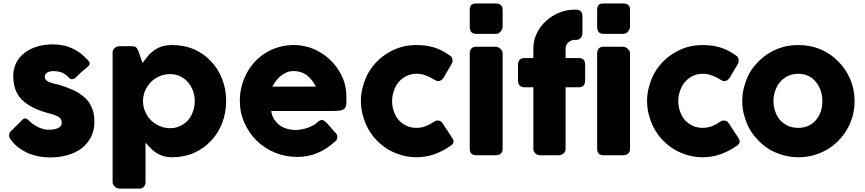

<svg xmlns="http://www.w3.org/2000/svg" viewBox="-20 -908 5058 1123"><path d="M155.3 -197.3Q168.9 -183.6 184.6 -174.8Q200.2 -165 214.8 -159.2Q228.5 -154.3 240.2 -151.4Q251 -149.4 254.9 -149.4Q264.6 -149.4 279.3 -149.4Q293.9 -150.4 307.6 -154.3Q321.3 -158.2 331.1 -166Q340.8 -174.8 340.8 -190.4Q340.8 -204.1 335 -212.9Q329.1 -220.7 319.3 -226.6Q308.6 -232.4 293 -237.3Q278.3 -241.2 258.8 -247.1Q199.2 -263.7 160.2 -286.1Q121.1 -308.6 97.7 -335.9Q75.2 -364.3 66.4 -396.5Q57.6 -427.7 57.6 -463.9Q57.6 -504.9 74.2 -539.1Q90.8 -573.2 121.1 -596.7Q151.4 -621.1 194.3 -634.8Q236.3 -648.4 288.1 -648.4Q320.3 -648.4 347.7 -642.6Q375 -637.7 400.4 -626Q424.8 -615.2 449.2 -597.7Q472.7 -579.1 496.1 -554.7Q504.9 -544.9 504.9 -536.1Q504.9 -527.3 493.2 -517.6Q473.6 -502 456.1 -486.3Q438.5 -470.7 419.9 -451.2Q413.1 -446.3 407.2 -445.3Q401.4 -444.3 396.5 -445.3Q390.6 -447.3 385.7 -450.2Q380.9 -454.1 377 -459Q359.4 -478.5 336.9 -485.4Q314.5 -492.2 294.9 -492.2Q269.5 -492.2 255.9 -483.4Q241.2 -474.6 242.2 -457Q243.2 -444.3 252 -437.5Q260.7 -429.7 273.4 -425.8Q286.1 -420.9 299.8 -418Q314.5 -415 326.2 -412.1Q371.1 -397.5 409.2 -380.9Q446.3 -363.3 473.6 -338.9Q502 -314.5 516.6 -279.3Q532.2 -245.1 532.2 -195.3Q532.2 -146.5 512.7 -107.4Q492.2 -68.4 458 -41Q423.8 -14.6 376 -1Q329.1 12.7 274.4 12.7Q243.2 12.7 211.9 7.8Q179.7 2 149.4 -9.8Q119.1 -22.5 92.8 -42Q65.4 -60.5 44.9 -88.9Q39.1 -95.7 36.1 -103.5Q33.2 -111.3 33.2 -118.2Q34.2 -126 37.1 -131.8Q39.1 -138.7 45.9 -142.6Q67.4 -164.1 110.4 -207Q122.1 -217.8 130.9 -214.8Q140.6 -211.9 155.3 -197.3Z M652.3 -628.9Q658.2 -634.8 666 -635.7Q672.9 -637.7 678.7 -637.7Q704.1 -637.7 754.9 -637.7Q763.7 -637.7 770.5 -634.8Q776.4 -631.8 780.3 -626Q784.2 -621.1 787.1 -614.3Q790 -607.4 793 -599.6Q799.8 -579.1 813.5 -539.1Q827.1 -556.6 841.8 -576.2Q856.4 -594.7 876 -609.4Q895.5 -625 921.9 -634.8Q949.2 -644.5 988.3 -644.5Q1056.6 -644.5 1114.3 -620.1Q1171.9 -594.7 1213.9 -549.8Q1255.9 -505.9 1279.3 -446.3Q1302.7 -386.7 1302.7 -317.4Q1302.7 -248 1279.3 -188.5Q1255.9 -127.9 1213.9 -84Q1171.9 -39.1 1114.3 -13.7Q1056.6 11.7 988.3 11.7Q956.1 11.7 931.6 3.9Q908.2 -3.9 889.6 -16.6Q872.1 -29.3 858.4 -43.9Q843.8 -58.6 831.1 -74.2Q831.1 3.9 831.1 159.2Q831.1 173.8 821.3 184.6Q812.5 195.3 793.9 195.3Q755.9 195.3 678.7 195.3Q672.9 195.3 666 192.4Q659.2 190.4 653.3 185.5Q647.5 180.7 643.6 173.8Q638.7 168 638.7 159.2Q638.7 -93.8 638.7 -600.6Q638.7 -610.4 642.6 -617.2Q646.5 -623 652.3 -628.9ZM1119.1 -317.4Q1119.1 -348.6 1108.4 -377.9Q1097.7 -406.2 1079.1 -427.7Q1060.5 -449.2 1033.2 -461.9Q1006.8 -474.6 975.6 -474.6Q943.4 -474.6 915 -462.9Q886.7 -451.2 865.2 -430.7Q844.7 -410.2 831.1 -382.8Q818.4 -355.5 816.4 -324.2Q816.4 -322.3 816.4 -317.4Q816.4 -284.2 829.1 -254.9Q841.8 -225.6 863.3 -204.1Q884.8 -183.6 914.1 -170.9Q942.4 -158.2 975.6 -158.2Q1006.8 -158.2 1033.2 -170.9Q1060.5 -183.6 1079.1 -204.1Q1097.7 -225.6 1108.4 -254.9Q1119.1 -284.2 1119.1 -317.4Z M1934.6 -76.2Q1890.6 -35.2 1835.9 -12.7Q1781.2 9.8 1719.7 9.8Q1650.4 9.8 1589.8 -14.6Q1528.3 -40 1482.4 -84Q1436.5 -128.9 1410.2 -188.5Q1382.8 -248 1382.8 -319.3Q1382.8 -363.3 1393.6 -404.3Q1404.3 -445.3 1423.8 -481.4Q1443.4 -517.6 1471.7 -547.9Q1500 -578.1 1535.2 -599.6Q1570.3 -621.1 1611.3 -632.8Q1652.3 -644.5 1698.2 -644.5Q1739.3 -644.5 1778.3 -633.8Q1817.4 -623 1851.6 -602.5Q1885.7 -583 1914.1 -554.7Q1942.4 -527.3 1962.9 -493.2Q1983.4 -460.9 1995.1 -422.9Q2005.9 -384.8 2005.9 -344.7Q2005.9 -319.3 2005.9 -302.7Q2004.9 -286.1 1998 -276.4Q1991.2 -266.6 1974.6 -262.7Q1958 -258.8 1926.8 -258.8Q1806.6 -258.8 1566.4 -258.8Q1571.3 -226.6 1586.9 -205.1Q1602.5 -183.6 1622.1 -170.9Q1642.6 -158.2 1665 -153.3Q1687.5 -147.5 1707 -147.5Q1725.6 -147.5 1744.1 -151.4Q1763.7 -155.3 1781.2 -161.1Q1798.8 -168 1813.5 -175.8Q1828.1 -183.6 1836.9 -193.4Q1845.7 -199.2 1850.6 -203.1Q1856.4 -206.1 1863.3 -206.1Q1870.1 -206.1 1877 -201.2Q1882.8 -197.3 1891.6 -188.5Q1909.2 -168.9 1944.3 -128.9Q1950.2 -122.1 1952.1 -117.2Q1953.1 -111.3 1953.1 -106.4Q1953.1 -95.7 1948.2 -88.9Q1942.4 -81.1 1934.6 -76.2ZM1694.3 -492.2Q1674.8 -492.2 1656.2 -484.4Q1638.7 -476.6 1622.1 -463.9Q1606.4 -451.2 1593.8 -434.6Q1581.1 -418 1573.2 -401.4Q1658.2 -401.4 1828.1 -401.4Q1817.4 -420.9 1805.7 -436.5Q1793 -453.1 1777.3 -465.8Q1761.7 -478.5 1741.2 -485.4Q1721.7 -492.2 1694.3 -492.2Z M2517.6 -195.3Q2524.4 -200.2 2530.3 -202.1Q2537.1 -203.1 2540 -203.1Q2548.8 -203.1 2555.7 -199.2Q2562.5 -196.3 2570.3 -184.6Q2588.9 -156.2 2626 -99.6Q2628.9 -95.7 2630.9 -90.8Q2632.8 -85.9 2632.8 -83Q2632.8 -71.3 2626 -64.5Q2619.1 -56.6 2610.4 -51.8Q2569.3 -23.4 2520.5 -5.9Q2471.7 11.7 2417 11.7Q2372.1 11.7 2330.1 0Q2289.1 -11.7 2252.9 -32.2Q2216.8 -53.7 2186.5 -84Q2157.2 -113.3 2135.7 -150.4Q2115.2 -186.5 2103.5 -228.5Q2090.8 -271.5 2090.8 -317.4Q2090.8 -363.3 2103.5 -405.3Q2115.2 -448.2 2135.7 -484.4Q2157.2 -520.5 2186.5 -549.8Q2216.8 -580.1 2252.9 -600.6Q2289.1 -622.1 2330.1 -633.8Q2372.1 -644.5 2417 -644.5Q2471.7 -644.5 2517.6 -630.9Q2564.5 -616.2 2604.5 -587.9Q2604.5 -587.9 2603.5 -588.9Q2614.3 -582 2621.1 -574.2Q2627 -565.4 2627 -551.8Q2627 -543 2621.1 -533.2Q2606.4 -508.8 2577.1 -458Q2562.5 -433.6 2543 -433.6Q2538.1 -433.6 2532.2 -435.5Q2525.4 -438.5 2517.6 -443.4Q2495.1 -458 2469.7 -466.8Q2444.3 -476.6 2416 -476.6Q2384.8 -476.6 2358.4 -463.9Q2332 -451.2 2312.5 -428.7Q2293.9 -407.2 2284.2 -377.9Q2273.4 -348.6 2273.4 -317.4Q2273.4 -284.2 2284.2 -254.9Q2293.9 -226.6 2312.5 -205.1Q2332 -184.6 2358.4 -171.9Q2384.8 -160.2 2416 -160.2Q2444.3 -160.2 2469.7 -169.9Q2495.1 -179.7 2517.6 -195.3Z M2727.5 -595.7Q2727.5 -612.3 2736.3 -623Q2745.1 -634.8 2764.6 -634.8Q2802.7 -634.8 2878.9 -634.8Q2884.8 -634.8 2891.6 -631.8Q2899.4 -629.9 2905.3 -624Q2911.1 -619.1 2915 -612.3Q2919.9 -605.5 2919.9 -595.7Q2919.9 -410.2 2919.9 -38.1Q2919.9 -19.5 2909.2 -9.8Q2898.4 0 2878.9 0Q2840.8 0 2764.6 0Q2727.5 0 2727.5 -38.1Q2727.5 -224.6 2727.5 -595.7ZM2727.5 -848.6Q2727.5 -870.1 2736.3 -878.9Q2745.1 -887.7 2764.6 -887.7Q2802.7 -887.7 2880.9 -887.7Q2898.4 -887.7 2909.2 -878.9Q2919.9 -870.1 2919.9 -848.6Q2919.9 -816.4 2919.9 -752Q2919.9 -745.1 2917 -738.3Q2914.1 -731.4 2909.2 -724.6Q2904.3 -718.8 2896.5 -713.9Q2889.6 -710 2880.9 -710Q2841.8 -710 2764.6 -710Q2727.5 -710 2727.5 -752Q2727.5 -784.2 2727.5 -848.6Z M3099.6 -626Q3099.6 -672.9 3120.1 -713.9Q3139.6 -754.9 3173.8 -785.2Q3207 -816.4 3251 -834Q3293.9 -851.6 3341.8 -851.6Q3344.7 -851.6 3351.6 -851.6Q3368.2 -851.6 3377.9 -840.8Q3386.7 -831.1 3386.7 -813.5Q3386.7 -781.2 3386.7 -717.8Q3386.7 -699.2 3377 -686.5Q3367.2 -674.8 3351.6 -674.8Q3348.6 -674.8 3341.8 -674.8Q3331.1 -674.8 3321.3 -670.9Q3311.5 -667 3304.7 -660.2Q3296.9 -654.3 3293 -645.5Q3288.1 -636.7 3288.1 -626Q3288.1 -606.4 3288.1 -568.4Q3307.6 -568.4 3366.2 -568.4Q3383.8 -568.4 3392.6 -559.6Q3402.3 -549.8 3402.3 -530.3Q3402.3 -499 3402.3 -438.5Q3402.3 -417 3392.6 -407.2Q3383.8 -397.5 3366.2 -397.5Q3339.8 -397.5 3288.1 -397.5Q3288.1 -307.6 3288.1 -38.1Q3288.1 -19.5 3275.4 -9.8Q3262.7 0 3247.1 0Q3211.9 0 3139.6 0Q3121.1 0 3110.4 -11.7Q3099.6 -22.5 3099.6 -38.1Q3099.6 -158.2 3099.6 -397.5Q3086.9 -397.5 3048.8 -397.5Q3031.2 -397.5 3020.5 -407.2Q3009.8 -417 3009.8 -438.5Q3009.8 -468.8 3009.8 -530.3Q3009.8 -549.8 3020.5 -559.6Q3031.2 -568.4 3048.8 -568.4Q3065.4 -568.4 3099.6 -568.4Q3099.6 -583 3099.6 -626Z M3472.7 -595.7Q3472.7 -612.3 3481.4 -623Q3490.2 -634.8 3509.8 -634.8Q3547.9 -634.8 3624 -634.8Q3629.9 -634.8 3636.7 -631.8Q3644.5 -629.9 3650.4 -624Q3656.2 -619.1 3660.2 -612.3Q3665 -605.5 3665 -595.7Q3665 -410.2 3665 -38.1Q3665 -19.5 3654.3 -9.8Q3643.6 0 3624 0Q3585.9 0 3509.8 0Q3472.7 0 3472.7 -38.1Q3472.7 -224.6 3472.7 -595.7ZM3472.7 -848.6Q3472.7 -870.1 3481.4 -878.9Q3490.2 -887.7 3509.8 -887.7Q3547.9 -887.7 3626 -887.7Q3643.6 -887.7 3654.3 -878.9Q3665 -870.1 3665 -848.6Q3665 -816.4 3665 -752Q3665 -745.1 3662.1 -738.3Q3659.2 -731.4 3654.3 -724.6Q3649.4 -718.8 3641.6 -713.9Q3634.8 -710 3626 -710Q3586.9 -710 3509.8 -710Q3472.7 -710 3472.7 -752Q3472.7 -784.2 3472.7 -848.6Z M4191.4 -195.3Q4198.2 -200.2 4204.1 -202.1Q4210.9 -203.1 4213.9 -203.1Q4222.7 -203.1 4229.5 -199.2Q4236.3 -196.3 4244.1 -184.6Q4262.7 -156.2 4299.8 -99.6Q4302.7 -95.7 4304.7 -90.8Q4306.6 -85.9 4306.6 -83Q4306.6 -71.3 4299.8 -64.5Q4293 -56.6 4284.2 -51.8Q4243.2 -23.4 4194.3 -5.9Q4145.5 11.7 4090.8 11.7Q4045.9 11.7 4003.9 0Q3962.9 -11.7 3926.8 -32.2Q3890.6 -53.7 3860.4 -84Q3831.1 -113.3 3809.6 -150.4Q3789.1 -186.5 3777.3 -228.5Q3764.6 -271.5 3764.6 -317.4Q3764.6 -363.3 3777.3 -405.3Q3789.1 -448.2 3809.6 -484.4Q3831.1 -520.5 3860.4 -549.8Q3890.6 -580.1 3926.8 -600.6Q3962.9 -622.1 4003.9 -633.8Q4045.9 -644.5 4090.8 -644.5Q4145.5 -644.5 4191.4 -630.9Q4238.3 -616.2 4278.3 -587.9Q4278.3 -587.9 4277.3 -588.9Q4288.1 -582 4294.9 -574.2Q4300.8 -565.4 4300.8 -551.8Q4300.8 -543 4294.9 -533.2Q4280.3 -508.8 4251 -458Q4236.3 -433.6 4216.8 -433.6Q4211.9 -433.6 4206.1 -435.5Q4199.2 -438.5 4191.4 -443.4Q4168.9 -458 4143.6 -466.8Q4118.2 -476.6 4089.8 -476.6Q4058.6 -476.6 4032.2 -463.9Q4005.9 -451.2 3986.3 -428.7Q3967.8 -407.2 3958 -377.9Q3947.3 -348.6 3947.3 -317.4Q3947.3 -284.2 3958 -254.9Q3967.8 -226.6 3986.3 -205.1Q4005.9 -184.6 4032.2 -171.9Q4058.6 -160.2 4089.8 -160.2Q4118.2 -160.2 4143.6 -169.9Q4168.9 -179.7 4191.4 -195.3Z M4321.3 -317.4Q4321.3 -363.3 4334 -405.3Q4345.7 -448.2 4366.2 -484.4Q4387.7 -520.5 4418 -549.8Q4447.3 -580.1 4483.4 -600.6Q4520.5 -622.1 4562.5 -633.8Q4604.5 -644.5 4650.4 -644.5Q4718.8 -644.5 4778.3 -620.1Q4837.9 -594.7 4881.8 -549.8Q4926.8 -505.9 4952.1 -446.3Q4978.5 -386.7 4978.5 -317.4Q4978.5 -271.5 4966.8 -228.5Q4955.1 -186.5 4933.6 -150.4Q4912.1 -113.3 4882.8 -84Q4852.5 -53.7 4816.4 -32.2Q4779.3 -11.7 4738.3 0Q4696.3 11.7 4650.4 11.7Q4604.5 11.7 4562.5 0Q4520.5 -11.7 4483.4 -32.2Q4447.3 -53.7 4418 -84Q4387.7 -113.3 4366.2 -150.4Q4345.7 -186.5 4334 -228.5Q4321.3 -271.5 4321.3 -317.4ZM4503.9 -317.4Q4503.9 -284.2 4514.6 -254.9Q4524.4 -226.6 4543 -205.1Q4562.5 -184.6 4588.9 -171.9Q4616.2 -160.2 4649.4 -160.2Q4681.6 -160.2 4708 -171.9Q4734.4 -184.6 4752 -205.1Q4770.5 -226.6 4780.3 -254.9Q4790 -284.2 4790 -317.4Q4790 -348.6 4780.3 -377.9Q4770.5 -407.2 4752 -428.7Q4734.4 -451.2 4708 -463.9Q4681.6 -476.6 4649.4 -476.6Q4616.2 -476.6 4588.9 -463.9Q4562.5 -451.2 4543 -428.7Q4524.4 -407.2 4514.6 -377.9Q4503.9 -348.6 4503.9 -317.4Z"/></svg>

Font: Cocogoose
Style: Regular
Weight: 400
Designer: Cosimo Lorenzo Pancini
Version: Version 1.000